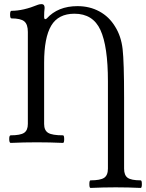

<svg xmlns="http://www.w3.org/2000/svg" viewBox="-20 -696 714 939"><path d="M422.9 223.1Q417 223.1 417 204.6Q417 186 422.9 186Q470.7 186 489.3 173.6Q507.8 161.1 507.8 128.9V-297.9Q507.8 -469.7 471.2 -549.3Q434.6 -628.9 344.2 -628.9Q265.1 -628.9 230.5 -570.6Q195.8 -512.2 195.8 -389.2V-89.8Q195.8 -58.1 215.8 -46.1Q235.8 -34.2 288.1 -34.2Q293.9 -34.2 293.9 -15.6Q293.9 2.9 288.1 2.9Q223.6 0 160.2 0Q96.7 0 32.2 2.9Q25.4 2.9 25.1 -15.6Q24.9 -34.2 32.2 -34.2Q79.6 -34.2 97.9 -46.4Q116.2 -58.6 116.2 -89.8V-540Q116.2 -577.1 98.6 -591.6Q81.1 -606 36.1 -606Q29.3 -606 29.3 -624.5Q29.3 -643.1 36.1 -643.1Q93.8 -643.1 166 -672.9Q173.8 -675.8 184.1 -675.8Q198.2 -675.8 198.2 -657.2Q195.8 -638.2 195.8 -615.2Q195.8 -602.1 201.2 -602.1Q202.1 -602.1 208 -605Q263.2 -666 358.9 -666Q418.5 -666 466.1 -640.1Q513.7 -614.3 543 -565.9Q572.3 -519.5 579.6 -456.5Q586.9 -393.6 586.9 -217.8V128.9Q586.9 161.1 604.5 173.6Q622.1 186 668 186Q673.8 186 673.8 204.6Q673.8 223.1 668 223.1Q607.9 220.2 545.9 220.2Q484.4 220.2 422.9 223.1Z"/></svg>

Font: Junicode SmCond
Style: Regular
Weight: 400
Width: 4
Designer: Peter S. Baker
Version: Version 2.206